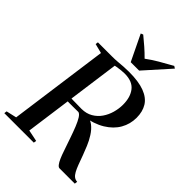

<svg xmlns="http://www.w3.org/2000/svg" viewBox="-293 -1105 1227 1227"><g transform="rotate(45 320.0 -491.5)"><path d="M-16.5 0 -14 -18.5 56 -34.5 148.5 -708.5 84 -725 86.5 -743H215Q240.5 -743 264 -745Q287.5 -747 311.2 -748.8Q335 -750.5 360.5 -750.5Q448 -750.5 501.2 -730.2Q554.5 -710 578.5 -671.2Q602.5 -632.5 602.5 -577Q602.5 -520 575 -471.8Q547.5 -423.5 492.5 -390Q437.5 -356.5 355 -343.5L368 -361Q400.5 -361 426 -341Q451.5 -321 471.2 -290Q491 -259 504.8 -225.5Q518.5 -192 528.5 -165.5Q541.5 -129 551.8 -102Q562 -75 572 -56.8Q582 -38.5 594 -29.2Q606 -20 623 -19L620.5 0H482.5Q473 0 463 -12.8Q453 -25.5 443.2 -47.8Q433.5 -70 424 -98.5Q408 -144 393.8 -186Q379.5 -228 366 -261.5Q352.5 -295 339.5 -315.8Q326.5 -336.5 313.5 -340Q306 -340 292.5 -339.8Q279 -339.5 263.5 -339.5Q248 -339.5 233.2 -339.5Q218.5 -339.5 209 -340L214.5 -370Q222 -369.5 235.5 -369.2Q249 -369 264.2 -368.8Q279.5 -368.5 292.8 -368.2Q306 -368 313.5 -368Q356.5 -368.5 388.2 -387Q420 -405.5 440.8 -435.5Q461.5 -465.5 471.8 -502Q482 -538.5 482 -574.5Q482 -642.5 450.2 -682.8Q418.5 -723 348.5 -723Q335.5 -723 318 -721.2Q300.5 -719.5 283.2 -716.5Q266 -713.5 253.5 -710.5L270 -726.5L175 -34.5L253 -18.5L250 0ZM324.5 -801.5 240 -976.5 256 -983Q286 -958.5 315.5 -932.8Q345 -907 371.5 -880Q407 -906.5 449.2 -931.2Q491.5 -956 538 -981.5L553 -972L400.5 -801.5Z"/></g></svg>

Font: Merriweather 144pt Medium
Style: Italic
Weight: 500
Italic angle: -7.8°
Version: Version 2.101